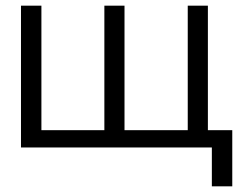

<svg xmlns="http://www.w3.org/2000/svg" viewBox="-20 -520 874 677"><path d="M54 -500V0H727V137H799V-61H713V-500H642V-61H419V-500H348V-61H126V-500Z"/></svg>

Font: LT Wave Text Light
Style: Regular
Weight: 300
Designer: Daniel Lyons
Version: Version 2.5 (Glyphs App)